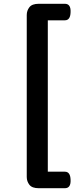

<svg xmlns="http://www.w3.org/2000/svg" viewBox="-20 -859 422 1012"><path d="M322 46Q351 46 352 89Q354 133 322 133H184Q149 133 135 115Q121 97 121 74V-780Q121 -803 135 -821Q149 -839 184 -839H322Q354 -839 352 -795Q351 -752 322 -752H232V46Z"/></svg>

Font: Gugi
Style: Regular
Weight: 400
Designer: HBKIM, TJKIM
Foundry: TAE System & Typefaces Co.
Version: Version 3.00